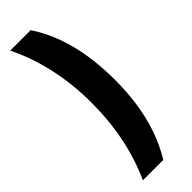

<svg xmlns="http://www.w3.org/2000/svg" viewBox="-286 -755 890 890"><g transform="rotate(-45 159.0 -310.0)"><path d="M170.4 120H36.4Q79.1 26.2 100.8 -79.6Q122.5 -185.4 122.5 -300.3Q122.5 -422.5 98.4 -532.7Q74.3 -642.9 26.6 -740H160.6Q202.2 -676.9 227.1 -606.6Q252 -536.3 263.2 -459.5Q274.4 -382.7 274.4 -300.3Q274.4 -221.6 263.8 -148.4Q253.2 -75.3 230.2 -8.1Q207.2 59.1 170.4 120Z"/></g></svg>

Font: Encode Sans SC Condensed Thin
Style: Regular
Weight: 100
Width: 3
Designer: Multiple Designers
Foundry: Impallari Type
Version: Version 3.002